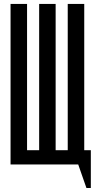

<svg xmlns="http://www.w3.org/2000/svg" viewBox="-20 -831 484 970"><path d="M350 -72.2 416.7 118.9H438.9V-72.2ZM33.3 -811.1V0H405.6V-811.1H322.2V-72.2H261.1V-811.1H177.8V-72.2H116.7V-811.1Z"/></svg>

Font: Le Murmure
Style: Regular
Weight: 600
Width: 2
Designer: Jeremy Landes, Alexander Slobzheninov (Cyrillic)
Foundry: Velvetyne Type Foundry
Version: Version 1.0